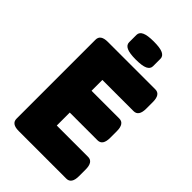

<svg xmlns="http://www.w3.org/2000/svg" viewBox="-260 -974 1066 1066"><g transform="rotate(45 273.0 -441.0)"><path d="M107 0Q50 0 50 -40V-660Q50 -700 107 -700H480Q520 -700 520 -640V-589Q520 -529 480 -529H235V-444H453Q493 -444 493 -384V-333Q493 -273 453 -273H235V-171H481Q521 -171 521 -111V-60Q521 0 481 0ZM286 -740Q237 -740 214.5 -750.5Q192 -761 192 -782V-840Q192 -861 214.5 -871.5Q237 -882 286 -882Q336 -882 358 -871.5Q380 -861 380 -840V-782Q380 -761 358 -750.5Q336 -740 286 -740Z"/></g></svg>

Font: Asap Black
Style: Regular
Weight: 900
Designer: Pablo Cosgaya
Foundry: Omnibus-Type
Version: Version 3.001; ttfautohint (v1.8.4.7-5d5b)